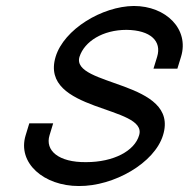

<svg xmlns="http://www.w3.org/2000/svg" viewBox="-20 -603 632 643"><path d="M586.3 -413 574 -373H494L506.3 -413C522.2 -465 484.5 -502 403.8 -503C323.8 -503 262.9 -464 246.3 -413C215.7 -313 583.1 -334 525.9 -150C497.4 -57 361.6 21 243.9 20C126.9 20 37.4 -57 65.9 -150L78.1 -190H158.1L145.9 -150C130.3 -99 176 -59 268.3 -60C361.3 -60 431 -98 445.9 -150C476.4 -250 110.4 -227 166.3 -413C194.4 -505 321.9 -582 428.2 -583C536.2 -583 614.4 -505 586.3 -413Z"/></svg>

Font: Nordica Plus
Style: NordicaClassicLightObl
Weight: 300
Version: Version 1.01